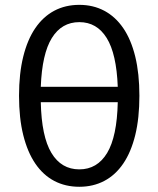

<svg xmlns="http://www.w3.org/2000/svg" viewBox="-20 -744 637 772"><path d="M299 -724.5Q354.5 -724.5 399.2 -700.8Q444 -677 475.5 -631Q507 -585 523.8 -516.5Q540.5 -448 540.5 -359Q540.5 -269 523.8 -200.8Q507 -132.5 475.5 -86.2Q444 -40 399.2 -16.5Q354.5 7 299 7Q243 7 198.2 -16.5Q153.5 -40 122 -86.2Q90.5 -132.5 73.5 -200.8Q56.5 -269 56.5 -359Q56.5 -448 73.5 -516.5Q90.5 -585 122 -631Q153.5 -677 198.2 -700.8Q243 -724.5 299 -724.5ZM453.5 -395Q448.5 -527.5 409 -591.2Q369.5 -655 299 -655Q228 -655 188.5 -591.2Q149 -527.5 144 -395ZM144 -333Q147 -195 186.8 -129Q226.5 -63 299 -63Q371 -63 410.8 -129Q450.5 -195 453.5 -333Z"/></svg>

Font: Lato
Style: Regular
Weight: 400
Designer: Lukasz Dziedzic with Adam Twardoch and Botio Nikoltchev
Foundry: tyPoland Lukasz Dziedzic
Version: Version 2.010; 2014-09-01; http://www.latofonts.com/; ttfaut